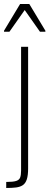

<svg xmlns="http://www.w3.org/2000/svg" viewBox="-32 -743 246 956"><path d="M-1 193V163Q33 163 48.5 158Q64 153 68.5 140.5Q73 128 73 106V-510H108V96Q108 130 101.5 150Q95 170 81.5 179Q68 188 47.5 190.5Q27 193 -1 193ZM-12 -585V-590L68 -723H114L194 -590V-585H167L91 -693L15 -585Z"/></svg>

Font: Saira Condensed Thin
Style: Regular
Weight: 250
Width: 3
Designer: Hector Gatti with collaboration of the Omnibus-Type team
Foundry: Omnibus-Type
Version: Version 1.101